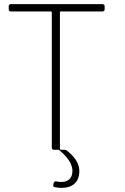

<svg xmlns="http://www.w3.org/2000/svg" viewBox="-20 -720 601 923"><path d="M483 -675V-690C483 -696 479 -700 473 -700H32C26 -700 22 -696 22 -690V-675C22 -669 26 -665 32 -665H225C227 -665 229 -663 229 -661V-10C229 -4 233 0 239 0H260C262 0 264 0 265 2C302 32 335 73 327 114C321 152 286 160 251 152C244 151 240 153 238 160L236 168C235 174 237 179 244 180C289 189 347 182 359 125C368 86 354 45 302 4C298 1 294 0 289 0H272C270 0 268 -2 268 -4V-661C268 -663 270 -665 272 -665H473C479 -665 483 -669 483 -675Z"/></svg>

Font: Barlow ExtraLight
Style: Regular
Weight: 275
Designer: Jeremy Tribby
Foundry: Tribby Type
Version: Version 1.422;hotconv 1.0.109;makeotfexe 2.5.65596